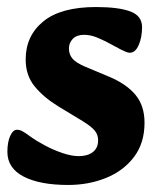

<svg xmlns="http://www.w3.org/2000/svg" viewBox="-20 -510 458 546"><path d="M174 16Q93 16 47 -8Q1 -32 1 -78Q1 -106 9 -123.5Q17 -141 28 -141Q36 -141 43.5 -137Q51 -133 66 -122Q84 -109 108.5 -96Q133 -83 158.5 -74.5Q184 -66 204 -66Q229 -66 244 -77.5Q259 -89 259 -111Q259 -127 249.5 -138.5Q240 -150 216 -165L145 -208Q103 -234 78 -265Q53 -296 53 -341Q53 -408 103 -449Q153 -490 253 -490Q317 -490 350.5 -477.5Q384 -465 384 -433Q384 -404 374.5 -382Q365 -360 349 -360Q344 -360 337 -363Q330 -366 324 -369Q314 -374 296 -384Q278 -394 258 -402.5Q238 -411 219 -411Q198 -411 187 -399.5Q176 -388 176 -372Q176 -356 185.5 -344Q195 -332 223 -320L290 -292Q340 -271 365.5 -240Q391 -209 391 -161Q391 -103 361 -63.5Q331 -24 281.5 -4Q232 16 174 16Z"/></svg>

Font: Alkatra SemiBold
Style: Regular
Weight: 600
Designer: Suman Bhandary
Version: Version 1.100;gftools[0.9.22]